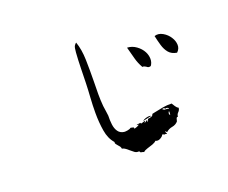

<svg xmlns="http://www.w3.org/2000/svg" viewBox="-111 -870 1222 1029"><g transform="rotate(-20 500.0 -356.0)"><path d="M804 -178Q803 -165 793.5 -156Q784 -147 784 -134Q777 -136 774 -127Q771 -118 770 -112Q757 -97 736.5 -93.5Q716 -90 701 -76Q699 -77 697.5 -80.5Q696 -84 696 -84Q692 -84 693 -79Q694 -74 698 -70Q695 -66 691 -69Q686 -72 684 -68Q679 -72 675 -72.5Q671 -73 671 -73Q671 -66 655.5 -56.5Q640 -47 626 -54Q619 -46 603.5 -40.5Q588 -35 572.5 -30.5Q557 -26 549 -18Q543 -21 535 -22Q527 -23 526 -31Q511 -29 500.5 -36.5Q490 -44 480 -53Q472 -60 463 -67Q454 -74 443 -76Q442 -84 438 -89.5Q434 -95 429 -100Q424 -106 420 -111Q416 -116 418 -123Q391 -153 383 -201.5Q375 -250 375 -304Q375 -348 378 -392Q381 -436 382 -472Q383 -510 384 -556Q385 -602 388 -644Q390 -673 395.5 -681.5Q401 -690 407 -694Q423 -649 424.5 -589Q426 -529 425 -467Q424 -430 424 -394Q424 -358 427 -325Q429 -309 431.5 -293.5Q434 -278 435 -267Q434 -241 437 -216.5Q440 -192 451.5 -175.5Q463 -159 485 -156Q492 -155 506 -157.5Q520 -160 524 -165Q526 -164 531 -164Q536 -163 540 -161.5Q544 -160 543 -153Q548 -154 557 -157.5Q566 -161 571 -165Q570 -168 563 -167Q561 -167 560 -167Q563 -171 570.5 -170.5Q578 -170 582 -173Q585 -167 587.5 -167Q590 -167 594 -169Q597 -170 601 -171.5Q605 -173 610 -173Q611 -169 607.5 -168Q604 -167 604 -167Q607 -163 613 -168Q615 -170 617.5 -172Q620 -174 623 -173Q623 -173 622 -169.5Q621 -166 621 -162Q627 -167 629 -178Q639 -179 648.5 -182Q658 -185 660 -195Q664 -196 668.5 -197Q673 -198 678 -199Q700 -204 725.5 -208.5Q751 -213 776 -212Q782 -203 788 -193Q794 -183 804 -178ZM900 -540Q913 -520 914 -497.5Q915 -475 897 -458Q867 -463 851.5 -481.5Q836 -500 828 -527.5Q820 -555 814 -583Q837 -591 861.5 -577Q886 -563 900 -540ZM741 -517Q751 -498 751.5 -477Q752 -456 740 -439Q731 -436 725.5 -438Q720 -440 716 -444Q712 -446 707.5 -448.5Q703 -451 696 -450Q680 -478 672.5 -506Q665 -534 654 -575Q682 -574 705.5 -557Q729 -540 741 -517ZM601 -176Q609 -184 626 -188Q643 -192 651 -187ZM753 -190Q753 -196 746 -198.5Q739 -201 732 -198Q733 -203 729 -203Q725 -203 720 -202Q719 -202 719 -202Q719 -198 725 -196Q731 -194 734 -192Q736 -201 738 -196.5Q740 -192 740 -192Q742 -195 746 -193Q750 -190 753 -190ZM748 -156Q748 -156 749.5 -166.5Q751 -177 748 -178Q744 -173 743.5 -167Q743 -161 748 -156Z"/></g></svg>

Font: Yuji Boku
Style: Regular
Weight: 400
Designer: Kataoka Yuji
Foundry: Kinuta Font Factory
Version: Version 3.002